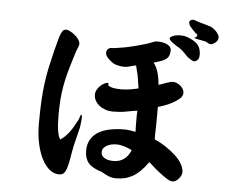

<svg xmlns="http://www.w3.org/2000/svg" viewBox="-55 -778 1109 926"><g transform="rotate(5 500.0 -314.5)"><path d="M602.5 -61.5Q586.9 -70.3 565.9 -76.7Q544.9 -83 528.3 -83Q498 -83 478.5 -70.8Q459 -58.6 459 -41Q459 -21.5 476.1 -11.7Q493.2 -2 518.6 -2Q578.1 -2 602.5 -61.5ZM855.5 22.5Q855.5 38.1 841.3 54.7Q827.1 71.3 810.5 71.3Q799.8 71.3 782.2 60.1Q764.6 48.8 746.6 34.7Q728.5 20.5 713.4 6.8Q698.2 -6.8 692.4 -11.7Q672.9 15.6 654.8 33.2Q636.7 50.8 618.2 61Q599.6 71.3 580.1 75.7Q560.5 80.1 539.1 80.1Q527.3 80.1 515.6 77.6Q503.9 75.2 484.4 64.5L466.8 54.7Q421.9 42 402.8 19.5Q383.8 -2.9 383.8 -40Q383.8 -72.3 397.5 -95.2Q411.1 -118.2 434.6 -131.8Q458 -145.5 490.2 -151.9Q522.5 -158.2 559.6 -158.2Q575.2 -158.2 588.4 -155.8Q601.6 -153.3 613.3 -151.4Q612.3 -170.9 612.3 -185.5Q612.3 -200.2 612.3 -211.9Q612.3 -222.7 612.3 -232.9Q612.3 -243.2 613.3 -253.9Q585.9 -250 558.6 -244.6Q531.2 -239.3 497.1 -239.3Q476.6 -239.3 459.5 -245.1Q442.4 -251 429.7 -261.2Q417 -271.5 409.7 -284.7Q402.3 -297.9 402.3 -312.5Q402.3 -326.2 409.2 -337.9Q416 -349.6 425.3 -357.9Q434.6 -366.2 443.8 -370.6Q453.1 -375 457 -375Q459 -375 460.4 -374.5Q461.9 -374 463.9 -374Q461.9 -368.2 461.9 -365.2Q467.8 -357.4 484.4 -353.5Q501 -349.6 526.4 -349.6Q546.9 -349.6 568.4 -353Q589.8 -356.4 609.4 -361.3L602.5 -406.2Q600.6 -421.9 596.2 -437.5Q591.8 -453.1 587.9 -470.7Q572.3 -467.8 558.6 -463.4Q544.9 -459 531.2 -459Q514.6 -459 496.6 -463.9Q478.5 -468.8 467.8 -478.5L454.1 -490.2Q438.5 -504.9 438.5 -519.5Q438.5 -536.1 456.1 -543.9Q468.8 -543.9 483.9 -545.9Q499 -547.9 507.8 -549.8Q523.4 -551.8 543 -556.2Q562.5 -560.5 583 -565.9Q603.5 -571.3 623 -577.1Q642.6 -583 656.2 -588.9Q668 -593.8 672.4 -594.2Q676.8 -594.7 680.7 -594.7Q710.9 -594.7 729.5 -584.5Q748 -574.2 748 -559.6Q748 -541 742.7 -530.3Q737.3 -519.5 727.1 -512.7Q716.8 -505.9 702.6 -501.5Q688.5 -497.1 670.9 -491.2Q684.6 -474.6 692.4 -450.2Q700.2 -425.8 704.1 -386.7Q727.5 -394.5 744.6 -400.9Q761.7 -407.2 772.5 -407.2Q782.2 -407.2 792 -402.8Q801.8 -398.4 809.6 -391.6Q817.4 -384.8 822.3 -376Q827.1 -367.2 827.1 -358.4Q827.1 -342.8 812.5 -330.1Q797.9 -317.4 778.8 -307.1Q759.8 -296.9 739.7 -290Q719.7 -283.2 710 -280.3V-216.8Q710 -187.5 709 -164.1Q708 -140.6 709 -123Q738.3 -110.4 764.6 -92.8Q791 -75.2 811.5 -56.2Q832 -37.1 843.8 -16.6Q855.5 3.9 855.5 22.5ZM343.8 -145.5Q341.8 -140.6 340.8 -133.8Q339.8 -127 333 -102.5Q321.3 -59.6 315.9 -25.4Q310.5 8.8 305.2 32.7Q299.8 56.6 291.5 70.3Q283.2 84 267.6 85H262.7Q238.3 85 217.3 67.9Q196.3 50.8 180.2 19.5Q164.1 -11.7 154.8 -54.7Q145.5 -97.7 145.5 -150.4Q145.5 -210.9 147.9 -257.8Q150.4 -304.7 155.8 -345.7Q161.1 -386.7 169.4 -424.8Q177.7 -462.9 188.5 -506.8Q197.3 -539.1 202.6 -560.1Q208 -581.1 213.4 -592.8Q218.8 -604.5 224.1 -608.9Q229.5 -613.3 238.3 -613.3Q245.1 -613.3 256.3 -607.4Q267.6 -601.6 278.8 -592.8Q290 -584 297.9 -572.8Q305.7 -561.5 306.6 -550.8Q306.6 -541 293 -510.7L279.3 -465.8Q268.6 -431.6 260.3 -399.9Q252 -368.2 246.6 -336.9Q241.2 -305.7 238.8 -272.5Q236.3 -239.3 236.3 -201.2Q236.3 -106.4 254.9 -83Q294.9 -108.4 327.1 -172.9Q335 -183.6 338.9 -197.8Q342.8 -211.9 345.7 -210.9Q348.6 -210.9 349.1 -202.6Q349.6 -194.3 348.6 -184.1Q347.7 -173.8 346.2 -162.6Q344.7 -151.4 343.8 -145.5ZM818.4 -629.9Q851.6 -618.2 868.7 -602.5Q885.7 -586.9 888.7 -559.6Q891.6 -532.2 880.4 -522Q869.1 -511.7 858.4 -516.6Q835.9 -526.4 818.8 -546.4Q801.8 -566.4 774.4 -581.1L752 -596.7Q738.3 -607.4 738.3 -614.3Q738.3 -621.1 752.4 -627.4Q766.6 -633.8 792 -633.8Q798.8 -633.8 805.2 -632.8Q811.5 -631.8 818.4 -629.9ZM971.7 -631.8Q968.8 -620.1 955.6 -611.3Q942.4 -602.5 934.6 -604.5Q926.8 -605.5 921.4 -609.9Q916 -614.3 906.2 -616.2Q892.6 -619.1 879.9 -621.1Q867.2 -623 854.5 -627.9Q865.2 -629.9 868.7 -637.7Q872.1 -645.5 861.3 -650.4Q841.8 -668.9 832.5 -681.2Q823.2 -693.4 826.2 -705.1Q828.1 -710 836.4 -712.9Q844.7 -715.8 853.5 -711.9Q870.1 -705.1 886.2 -701.2Q902.3 -697.3 922.9 -690.4Q929.7 -689.5 939 -683.6Q948.2 -677.7 956.5 -669.4Q964.8 -661.1 969.7 -651.4Q974.6 -641.6 971.7 -631.8Z"/></g></svg>

Font: JasonHandwriting1
Style: Regular
Weight: 400
Version: Version 1.48.20